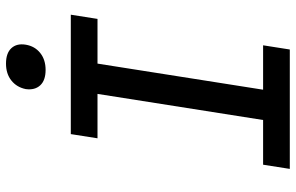

<svg xmlns="http://www.w3.org/2000/svg" viewBox="-193 -793 986 640"><g transform="rotate(-90 300.0 -473.0)"><path d="M57 0 71 -89H220L307 -641H159L173 -730H571L557 -641H408L321 -89H469L455 0ZM387 -814Q352 -814 335.5 -832Q319 -850 323 -880Q329 -910 351.5 -928Q374 -946 408 -946Q443 -946 459.5 -928Q476 -910 471 -880Q466 -850 443.5 -832Q421 -814 387 -814Z"/></g></svg>

Font: JetBrains Mono NL Medium
Style: Italic
Weight: 500
Italic angle: -9°
Monospace: yes
Designer: Philipp Nurullin, Konstantin Bulenkov
Foundry: JetBrains
Version: Version 2.305; ttfautohint (v1.8.4.7-5d5b)